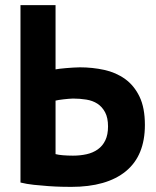

<svg xmlns="http://www.w3.org/2000/svg" viewBox="-20 -720 609 750"><path d="M60 -700H197V-449Q202 -450 213.5 -451.5Q225 -453 238.5 -454Q252 -455 266 -456Q280 -457 292 -457Q341 -457 387 -447Q433 -437 468.5 -411.5Q504 -386 525 -342.5Q546 -299 546 -232Q546 -112 471.5 -51Q397 10 258 10Q244 10 220.5 9.5Q197 9 169 7Q141 5 112.5 2Q84 -1 60 -7ZM265 -112Q293 -112 318 -117.5Q343 -123 362 -136.5Q381 -150 391.5 -172Q402 -194 402 -226Q402 -260 390.5 -281.5Q379 -303 360.5 -315Q342 -327 317 -331Q292 -335 265 -335Q258 -335 248 -334Q238 -333 228 -332Q218 -331 209.5 -329.5Q201 -328 197 -327V-118Q208 -115 226.5 -113.5Q245 -112 265 -112Z"/></svg>

Font: PTSans
Style: Bold
Weight: 700
Designer: A.Korolkova, O.Umpeleva, V.Yefimov
Foundry: ParaType Ltd
Version: Version 2.003W OFL